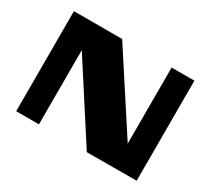

<svg xmlns="http://www.w3.org/2000/svg" viewBox="-135 -931 1273 1162"><g transform="rotate(30 501.5 -350.0)"><path d="M81.1 -1V-700.2H418L763.7 -168.9V-700.2H922.9V-1H874L575.2 0L240.2 -519.5V-1Z"/></g></svg>

Font: Polsku
Style: Regular
Weight: 400
Designer: Sebastien Sanfilippo
Version: Version 1.1